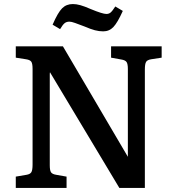

<svg xmlns="http://www.w3.org/2000/svg" viewBox="-20 -929 876 949"><path d="M58 0V-56L111 -65Q129 -68 135 -78Q141 -88 141 -116V-588Q141 -614 135 -623.5Q129 -633 109 -636L58 -644V-700H291L612 -154V-161V-588Q612 -613 605.5 -622.5Q599 -632 579 -635L529 -644V-700H779V-644L727 -636Q708 -633 702 -623Q696 -613 696 -585V0H570L227 -572L226 -565V-112Q226 -86 232.5 -77Q239 -68 258 -65L309 -56V0ZM490 -774Q470 -774 449 -779.5Q428 -785 398 -798Q369 -809 351 -815.5Q333 -822 323 -822Q309 -822 299.5 -814.5Q290 -807 277 -785L240 -807Q266 -867 287 -888Q308 -909 340 -909Q357 -909 377 -903.5Q397 -898 429 -884Q487 -860 506 -860Q518 -860 526.5 -867Q535 -874 550 -897L587 -875Q561 -817 540.5 -795.5Q520 -774 490 -774Z"/></svg>

Font: Literata 12pt Medium
Style: Regular
Weight: 500
Designer: Latin by Veronika Burian and Jose Scaglione. Greek by Irene Vlachou. Cyrillic by Vera Evstafieva.
Foundry: TypeTogether
Version: Version 3.002